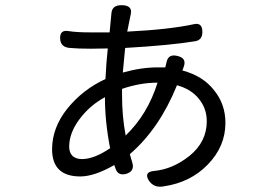

<svg xmlns="http://www.w3.org/2000/svg" viewBox="-20 -682 1040 741"><path d="M451 -662Q491 -661 485 -629L471 -560Q634 -568 730 -589Q760 -595 761 -561Q762 -528 734 -523Q638 -507 463 -497L454 -402Q525 -422 590 -422H618L623 -443Q630 -475 665 -466Q700 -458 690 -427L684 -410Q763 -389 806 -334Q850 -280 850 -208Q850 -117 782 -47Q715 22 613 37Q574 45 554 14Q535 -17 572 -22Q646 -28 712 -81Q778 -135 778 -214Q778 -263 748 -300Q718 -338 663 -353Q595 -185 481 -87L491 -53Q500 -21 467 -11Q434 -2 425 -34L421 -45Q344 -1 290 -1Q181 -1 181 -106Q181 -189 240 -263Q300 -337 387 -377Q390 -440 396 -495L330 -494Q281 -494 249 -497Q213 -500 212 -534Q211 -568 245 -562Q275 -557 330 -557H403L410 -630Q412 -663 451 -662ZM451 -315Q451 -232 465 -159Q550 -241 588 -363Q521 -363 451 -339Q451 -339 451 -315ZM247 -116Q247 -93 260 -80Q274 -68 296 -68Q343 -68 405 -110Q385 -212 385 -307Q326 -275 286 -221Q247 -168 247 -116Z"/></svg>

Font: Swei Gothic CJK TC Regular
Style: Regular
Weight: 400
Version: Version 2.129